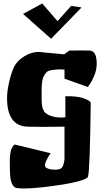

<svg xmlns="http://www.w3.org/2000/svg" viewBox="-20 -766 590 1090"><path d="M442.9 -723.6 270 -545.9 110.8 -687 219.7 -746.1 306.6 -646 383.8 -732.4ZM344.2 -457.5 373.5 -479Q464.8 -480 488.3 -479Q531.7 -477.1 528.8 -395.5Q527.8 -367.7 515.1 -336.7Q502.4 -305.7 490.2 -289.1L478.5 -272L346.2 -319.3V-371.1Q336.9 -371.6 322.8 -372.1Q308.6 -372.6 281.2 -369.1Q253.9 -365.7 245.6 -357.4Q230 -341.3 223.1 -319.8Q216.3 -298.3 216.3 -249.5Q216.3 -243.7 216.3 -229.5Q216.3 -215.3 216.3 -210Q216.3 -204.6 216.6 -192.9Q216.8 -181.2 217.5 -176.3Q218.3 -171.4 219.7 -162.1Q221.2 -152.8 223.4 -148.4Q225.6 -144 228.8 -137.2Q231.9 -130.4 236.1 -126.7Q240.2 -123 246.1 -118.9Q252 -114.7 258.8 -111.8Q291.5 -98.6 327.1 -98.6Q337.4 -98.6 351.1 -100.6V-219.7Q384.3 -220.7 411.4 -217.3Q438.5 -213.9 453.4 -208.5Q468.3 -203.1 478.5 -197.5Q488.8 -191.9 492.2 -187.5L495.1 -183.6Q490.7 199.2 479.5 237.3Q476.1 248 434.3 260.5Q392.6 272.9 335.7 281.7Q278.8 290.5 218 297.4Q157.2 304.2 115.7 304Q74.2 303.7 63 297.4Q44.4 281.2 39.6 246.6Q34.7 211.9 35.6 142.1Q36.1 119.6 39.1 102.1Q42 84.5 46.4 75.9Q50.8 67.4 54.9 62.3Q59.1 57.1 62 55.7L64.9 54.7L267.6 104Q266.6 105.5 264.9 107.7Q263.2 109.9 258.8 116.9Q254.4 124 250.5 130.9Q246.6 137.7 242.7 146.2Q238.8 154.8 236.8 161.9Q234.9 168.9 235.6 175Q236.3 181.2 240.2 184.6Q255.4 196.3 287.4 197.3Q319.3 198.2 330.1 187Q336.4 180.7 340.6 166.5Q344.7 152.3 345.7 141.6L346.2 130.9V-46.9Q205.6 -44.4 136.7 -46.9Q20 -50.8 20 -209Q20 -248 32 -300.8Q43.9 -353.5 61 -388.7Q79.1 -422.9 118.9 -447Q158.7 -471.2 197.8 -471.2Q211.4 -471.2 228 -468.3Z"/></svg>

Font: Some Time Later
Style: Regular
Weight: 400
Version: Version 003.300